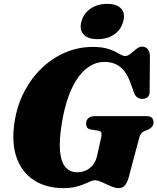

<svg xmlns="http://www.w3.org/2000/svg" viewBox="-20 -955 810 988"><path d="M457 -713.5Q497.5 -713.5 525.2 -706.5Q553 -699.5 571.5 -690Q590 -680.5 602 -673.5Q614 -666.5 623 -666.5Q634 -666.5 645 -673.8Q656 -681 666.8 -690.8Q677.5 -700.5 688.5 -707.8Q699.5 -715 710.5 -715Q728 -715 739 -703.5Q750 -692 751.5 -669L750 -486.5Q751 -466.5 741.2 -457Q731.5 -447.5 717 -446.5Q701 -445 689.2 -452Q677.5 -459 671 -474.5L654 -521Q640.5 -562 620.8 -587.5Q601 -613 575.5 -624.8Q550 -636.5 518 -636.5Q480 -636.5 446 -617Q412 -597.5 383.5 -558.5Q355 -519.5 333.5 -461.5Q312 -403.5 299 -326.5Q283 -230 289.2 -173.5Q295.5 -117 318.8 -92.8Q342 -68.5 376.5 -68.5Q400.5 -68.5 421.5 -77.8Q442.5 -87 457.8 -105.8Q473 -124.5 479.5 -153L501 -249.5Q504 -262.5 501.8 -271.2Q499.5 -280 488.5 -282L445.5 -289Q433 -291.5 428 -299.8Q423 -308 423 -319Q423 -336.5 434.8 -347Q446.5 -357.5 469.5 -357.5H730.5Q754.5 -357.5 762.2 -348.2Q770 -339 770 -325Q770 -311 761.5 -301.8Q753 -292.5 741.5 -287.5L722 -280Q711.5 -275.5 706.2 -267.8Q701 -260 696.5 -246L641.5 -39.5Q632.5 -10.5 621 1.2Q609.5 13 589 13Q579 13 566.5 9Q554 5 540.8 -1Q527.5 -7 514.2 -13.2Q501 -19.5 489.2 -23.5Q477.5 -27.5 468.5 -27.5Q459 -27.5 445 -21.5Q431 -15.5 411.8 -7.2Q392.5 1 367 7Q341.5 13 308 13Q217 13 154.2 -28Q91.5 -69 65 -145.2Q38.5 -221.5 55 -328.5Q68.5 -414 105.5 -484.5Q142.5 -555 196.8 -606.2Q251 -657.5 317.5 -685.5Q384 -713.5 457 -713.5ZM482.5 -753.5Q432.5 -753.5 410 -777.8Q387.5 -802 399 -844.5Q410.5 -886 445.8 -910.5Q481 -935 531 -935Q581.5 -935 603.5 -910.5Q625.5 -886 614 -844.5Q603 -802.5 568 -778Q533 -753.5 482.5 -753.5Z"/></svg>

Font: Fraunces
Style: Italic
Weight: 900
Italic angle: -16°
Version: Version 1.000;[0bf87f6ff]